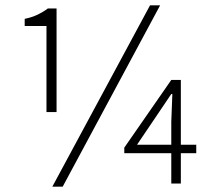

<svg xmlns="http://www.w3.org/2000/svg" viewBox="-20 -691 804 723"><path d="M155 -269V-593H73V-620Q101 -626 122 -636Q143 -646 160 -659H193V-269ZM177 12 545 -671H583L216 12ZM625 0V-233L629 -337H625L569 -254L496 -146H719V-114H448V-135L625 -390H661V0Z"/></svg>

Font: Source Sans 3 Light
Style: Regular
Weight: 300
Designer: Paul D. Hunt
Foundry: Adobe
Version: Version 3.052;hotconv 1.1.0;makeotfexe 2.6.0